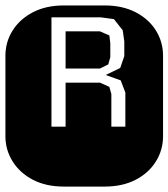

<svg xmlns="http://www.w3.org/2000/svg" viewBox="-22 -689 622 709"><path d="M213.9 0Q147.9 0 99.6 -25.1Q51.3 -50.3 24.7 -92.8Q-2 -135.3 -2 -186V-482.9Q-2 -534.2 24.7 -576.4Q51.3 -618.7 99.6 -643.8Q147.9 -668.9 213.9 -668.9H364.3Q430.2 -668.9 478.8 -643.8Q527.3 -618.7 553.7 -576.4Q580.1 -534.2 580.1 -482.9V-186Q580.1 -135.3 553.7 -92.8Q527.3 -50.3 478.8 -25.1Q430.2 0 364.3 0ZM168 -221.2H220.2V-383.8H347.2L381.8 -368.2L389.2 -341.8V-221.2H440.9V-347.2L423.8 -392.1L368.2 -412.1L421.9 -438L437 -481.9V-536.1L431.2 -577.1L398.9 -618.2L350.1 -625H168ZM220.2 -436V-573.2H347.2L381.8 -558.1L385.3 -529.8V-478L377.9 -451.2L347.2 -436Z"/></svg>

Font: Monofett
Style: Regular
Weight: 400
Designer: Vernon Adams
Foundry: Vernon Adams
Version: Version 1.100; ttfautohint (v1.8.4.7-5d5b);gftools[0.9.28]